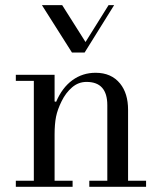

<svg xmlns="http://www.w3.org/2000/svg" viewBox="-20 -720 612 740"><path d="M141.6 -700.2H219.7L309.6 -558.1L398.4 -700.2H419.9L306.2 -517.6H257.3ZM41 0V-23.4H110.4V-408.2H41V-431.6H190.4V-329.1L196.3 -327.6Q219.7 -382.3 259 -410.9Q298.3 -439.5 348.6 -439.5Q409.2 -439.5 442.9 -397.9Q473.6 -359.9 473.6 -296.9V-23.4H543V0H324.2V-23.4H393.6V-314.5Q393.6 -404.3 313.5 -404.3Q282.2 -404.3 257.8 -383.3Q233.4 -362.3 217.8 -330.6Q201.7 -298.3 196 -270Q190.4 -241.7 190.4 -201.2V-23.4H259.8V0Z"/></svg>

Font: Theano Didot
Style: Regular
Weight: 400
Designer: Alexey Kryukov
Version: Version 2.0